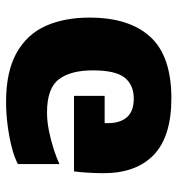

<svg xmlns="http://www.w3.org/2000/svg" viewBox="4 -575 585 633"><g transform="rotate(-90 296.5 -258.5)"><path d="M289 14Q163 14 102.5 -44Q42 -102 42 -210Q42 -228 43.5 -257.5Q45 -287 48 -307H297V-206H207V-195Q207 -155 226.5 -132.5Q246 -110 288 -110Q333 -110 357 -140Q381 -170 381 -245Q381 -318 351.5 -357Q322 -396 242 -396Q213 -396 181 -389.5Q149 -383 120 -373.5Q91 -364 72 -355V-492Q95 -504 128.5 -512.5Q162 -521 201 -526Q240 -531 277 -531Q376 -531 437.5 -497Q499 -463 527 -401.5Q555 -340 555 -256Q555 -125 491.5 -55.5Q428 14 289 14Z"/></g></svg>

Font: Noto Sans Thai UI ExtBd
Style: Regular
Weight: 800
Designer: Monotype Design Team
Foundry: Monotype Imaging Inc.
Version: Version 2.000